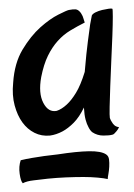

<svg xmlns="http://www.w3.org/2000/svg" viewBox="-20 -578 313 448"><path d="M241.2 -293Q243.2 -289.1 247.1 -285.6Q251 -282.2 257.8 -281.2Q254.9 -275.4 252 -272Q249 -268.6 247.1 -266.6Q244.1 -263.7 242.2 -263.7Q235.4 -261.7 221.2 -261.7Q207 -261.7 195.3 -269.5Q190.4 -273.4 186.5 -281.2Q182.6 -288.1 179.7 -298.8Q176.8 -309.6 175.8 -327.1Q165 -304.7 151.9 -291.5Q138.7 -278.3 126 -271.5Q111.3 -263.7 96.7 -261.7Q77.1 -259.8 60.5 -268.1Q43.9 -276.4 32.2 -292.5Q20.5 -308.6 14.2 -332Q7.8 -355.5 10.7 -384.8Q13.7 -430.7 32.7 -462.4Q51.8 -494.1 74.2 -514.2Q96.7 -534.2 116.2 -543.9Q135.7 -553.7 140.6 -554.7Q150.4 -556.6 156.2 -556.2Q162.1 -555.7 167 -549.8Q168.9 -547.9 170.9 -543.9Q172.9 -541 174.3 -536.1Q175.8 -531.2 177.7 -525.4Q160.2 -516.6 144 -506.8Q127.9 -497.1 114.7 -482.4Q101.6 -467.8 91.8 -447.8Q82 -427.7 76.2 -398.4Q69.3 -360.4 81.1 -337.9Q92.8 -315.4 112.3 -319.3Q124 -323.2 135.7 -334Q146.5 -343.8 157.2 -361.3Q168 -378.9 177.7 -410.2Q181.6 -456.1 185.1 -481.9Q188.5 -507.8 190.4 -521.5Q193.4 -537.1 194.3 -542Q196.3 -545.9 203.1 -549.3Q210 -552.7 218.3 -554.7Q226.6 -556.6 233.4 -557.6Q240.2 -558.6 242.2 -557.6Q243.2 -556.6 243.2 -539.1Q243.2 -521.5 242.2 -494.6Q241.2 -467.8 239.7 -436.5Q238.3 -405.3 237.3 -377.4Q236.3 -349.6 235.8 -328.6Q235.4 -307.6 236.3 -302.7Q238.3 -296.9 241.2 -293ZM231.4 -160.2Q223.6 -162.1 207.5 -163.6Q191.4 -165 174.8 -165Q156.2 -165 133.8 -164.1Q111.3 -163.1 91.8 -161.1Q75.2 -159.2 58.6 -157.2Q42 -155.3 33.2 -150.4Q28.3 -155.3 25.9 -172.4Q23.4 -189.5 28.3 -204.1Q40 -207 54.7 -209.5Q69.3 -211.9 83 -213.9Q98.6 -215.8 115.2 -217.8Q159.2 -224.6 187.5 -225.1Q215.8 -225.6 227.5 -217.8Q233.4 -213.9 234.4 -206.1Q235.4 -198.2 234.9 -189Q234.4 -179.7 232.9 -171.9Q231.4 -164.1 231.4 -160.2Z"/></svg>

Font: BKP Parklife Display
Style: Regular
Weight: 400
Designer: Font Diner, Inc.; LA MECHKY PLUS GmbH
Foundry: Font Diner, Inc.; LA MECHKY PLUS GmbH
Version: Version 1.007